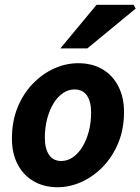

<svg xmlns="http://www.w3.org/2000/svg" viewBox="-20 -773 589 805"><path d="M222 12Q164 12 120.5 -13.5Q77 -39 53.5 -85Q30 -131 30 -192Q30 -264 53.5 -322Q77 -380 117 -421.5Q157 -463 206.5 -485.5Q256 -508 308 -508Q366 -508 409 -483Q452 -458 476 -411.5Q500 -365 500 -304Q500 -232 476 -174Q452 -116 412 -74.5Q372 -33 322.5 -10.5Q273 12 222 12ZM237 -98Q263 -98 285.5 -113.5Q308 -129 325 -156.5Q342 -184 352 -221Q362 -258 362 -301Q362 -347 344.5 -372.5Q327 -398 292 -398Q267 -398 244.5 -383Q222 -368 205 -340.5Q188 -313 178 -276Q168 -239 168 -195Q168 -150 185.5 -124Q203 -98 237 -98ZM233 -570 385 -753H540L549 -737L346 -570Z"/></svg>

Font: Source Sans 3 ExtraLight
Style: Bold Italic
Weight: 700
Italic angle: -11°
Version: Version 3.052;hotconv 1.1.0;makeotfexe 2.6.0